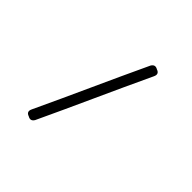

<svg xmlns="http://www.w3.org/2000/svg" viewBox="-84 -83 214 214"><g transform="rotate(45 23.0 24.0)"><path d="M50 -45Q56 -43 53 -37Q38 -5 23.5 27Q9 59 -6 91Q-9 96 -14 93Q-20 91 -17 85Q-2 53 12.5 21Q27 -11 42 -43Q45 -48 50 -45Z"/></g></svg>

Font: FRB American Cursive Guidelines Thin
Style: Italic
Weight: 100
Italic angle: -25°
Version: Version 2.0;Modular Font Editor K font №1